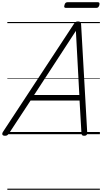

<svg xmlns="http://www.w3.org/2000/svg" viewBox="-66 -1208 919 1728"><path d="M-22 14Q-38 14 -43.5 5Q-49 -4 -40 -20L600 -994Q608 -1006 615.5 -1010.5Q623 -1015 637 -1015Q650 -1015 656.5 -1009.5Q663 -1004 664 -988L719 -14Q720 0 713.5 7Q707 14 692 14Q678 14 673 8.5Q668 3 667 -10L650 -303H209L16 -9Q6 5 -1 9.5Q-8 14 -22 14ZM241 -353H648L617 -930ZM527 -1137Q516 -1137 513 -1143.5Q510 -1150 514 -1161Q517 -1175 523.5 -1181.5Q530 -1188 541 -1188H814Q826 -1188 828.5 -1181Q831 -1174 828 -1161Q824 -1149 818 -1143Q812 -1137 800 -1137ZM0 490H833V500H0ZM0 -20H833V0H0ZM0 -505H833V-500H0ZM0 -1010H833V-1000H0Z"/></svg>

Font: Playwrite NZ Guides
Style: Regular
Weight: 400
Designer: Veronika Burian, José Scaglione
Foundry: TypeTogether
Version: Version 1.003